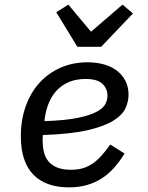

<svg xmlns="http://www.w3.org/2000/svg" viewBox="-20 -797 640 829"><path d="M278 12Q177 12 123.5 -43.5Q70 -99 70 -209Q70 -279 91 -338Q112 -397 150 -439Q188 -481 241 -504.5Q294 -528 358 -528Q396 -528 428.5 -519Q461 -510 484.5 -492Q508 -474 521.5 -448Q535 -422 535 -388Q535 -360 522.5 -331Q510 -302 471 -277Q432 -252 359 -235Q286 -218 165 -214Q164 -207 164 -200.5Q164 -194 164 -192Q164 -166 169 -143Q174 -120 187.5 -102.5Q201 -85 225 -74.5Q249 -64 287 -64Q314 -64 335.5 -70Q357 -76 376.5 -88.5Q396 -101 415.5 -122Q435 -143 456 -173L518 -134Q496 -99 472 -72Q448 -45 419 -26.5Q390 -8 355 2Q320 12 278 12ZM349 -456Q277 -456 231 -412.5Q185 -369 173 -285L172 -274Q262 -277 315.5 -288Q369 -299 397.5 -314.5Q426 -330 435 -348Q444 -366 444 -384Q444 -414 422.5 -435Q401 -456 349 -456ZM314 -595 223 -744 275 -777 373 -660 509 -777 554 -739 417 -595Z"/></svg>

Font: IBM Plex Mono Text
Style: Italic
Weight: 450
Italic angle: -9°
Monospace: yes
Designer: Mike Abbink, Paul van der Laan, Pieter van Rosmalen
Foundry: Bold Monday
Version: Version 2.1